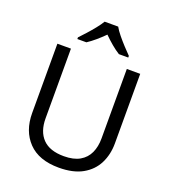

<svg xmlns="http://www.w3.org/2000/svg" viewBox="-167 -1066 1064 1198"><g transform="rotate(20 365.5 -467.0)"><path d="M640 -252Q640 -178 610 -118.5Q580 -59 518.5 -24.5Q457 10 362 10Q229 10 159.5 -62.5Q90 -135 90 -254V-714H180V-251Q180 -164 226.5 -116Q273 -68 367 -68Q432 -68 472.5 -91.5Q513 -115 532 -156.5Q551 -198 551 -252V-714H640ZM410 -944Q422 -922 444.5 -894.5Q467 -867 491.5 -840.5Q516 -814 535 -795V-784H473Q447 -800 419 -823.5Q391 -847 364 -874Q337 -847 310 -824Q283 -801 257 -784H197V-795Q216 -815 239.5 -841Q263 -867 285 -894.5Q307 -922 320 -944Z"/></g></svg>

Font: Noto Sans Gurmukhi
Style: Regular
Weight: 400
Designer: Jelle Bosma - Monotype Design Team
Foundry: Monotype Imaging Inc.
Version: Version 2.003